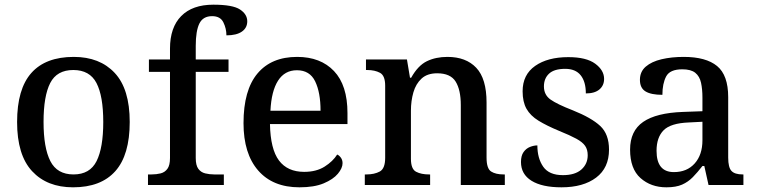

<svg xmlns="http://www.w3.org/2000/svg" viewBox="-20 -790 3235 820"><path d="M292 10Q181 10 117 -59Q53 -128 53 -269Q53 -410 114 -478.5Q175 -547 295 -547Q406 -547 470 -478.5Q534 -410 534 -269Q534 -128 472.5 -59Q411 10 292 10ZM294 -45Q364 -45 392.5 -102Q421 -159 421 -269Q421 -380 392 -435.5Q363 -491 293 -491Q223 -491 194.5 -435.5Q166 -380 166 -269Q166 -159 195 -102Q224 -45 294 -45Z M612 0V-45H627Q648 -45 666 -49.5Q684 -54 695 -69Q706 -84 706 -115V-483H616V-536H706V-582Q706 -673 754 -721.5Q802 -770 891 -770Q974 -770 1005 -749.5Q1036 -729 1036 -699Q1036 -671 1013 -655Q990 -639 947 -639Q947 -668 934 -694.5Q921 -721 886 -721Q847 -721 831.5 -689.5Q816 -658 816 -594V-536H956V-483H816V-115Q816 -84 827 -69Q838 -54 856.5 -49.5Q875 -45 895 -45H936V0Z M1259 10Q1145 10 1082.5 -62Q1020 -134 1020 -264Q1020 -405 1079.5 -476Q1139 -547 1249 -547Q1349 -547 1406.5 -486.5Q1464 -426 1464 -307V-260H1133Q1135 -153 1171.5 -104.5Q1208 -56 1279 -56Q1331 -56 1366.5 -78.5Q1402 -101 1420 -130Q1428 -127 1435.5 -117Q1443 -107 1443 -93Q1443 -72 1423 -48Q1403 -24 1362.5 -7Q1322 10 1259 10ZM1349 -317Q1349 -395 1326 -442.5Q1303 -490 1248 -490Q1196 -490 1167.5 -445.5Q1139 -401 1135 -317Z M1538 0V-45H1545Q1579 -45 1602 -57.5Q1625 -70 1625 -116V-424Q1625 -467 1603 -479Q1581 -491 1548 -491H1543V-536H1718L1731 -458H1736Q1765 -510 1803 -528.5Q1841 -547 1891 -547Q1970 -547 2014 -500.5Q2058 -454 2058 -352V-117Q2058 -70 2077.5 -57.5Q2097 -45 2131 -45H2136V0H1948V-341Q1948 -406 1926 -441.5Q1904 -477 1847 -477Q1805 -477 1780.5 -454.5Q1756 -432 1745.5 -395.5Q1735 -359 1735 -317V-112Q1735 -68 1757 -56.5Q1779 -45 1812 -45H1817V0Z M2378 10Q2295 10 2250 -18Q2205 -46 2205 -98Q2205 -125 2216 -140.5Q2227 -156 2243.5 -162.5Q2260 -169 2275 -169Q2275 -114 2300 -78Q2325 -42 2384 -42Q2436 -42 2463 -66Q2490 -90 2490 -127Q2490 -151 2479 -167Q2468 -183 2441.5 -197.5Q2415 -212 2368 -231Q2315 -253 2280 -274.5Q2245 -296 2228.5 -325.5Q2212 -355 2212 -400Q2212 -471 2265.5 -508.5Q2319 -546 2407 -546Q2484 -546 2522 -518Q2560 -490 2560 -453Q2560 -425 2540 -408Q2520 -391 2482 -391Q2482 -441 2460 -468.5Q2438 -496 2394 -496Q2347 -496 2325 -475.5Q2303 -455 2303 -421Q2303 -385 2331 -365Q2359 -345 2426 -319Q2506 -287 2543.5 -252Q2581 -217 2581 -151Q2581 -73 2526 -31.5Q2471 10 2378 10Z M2826 10Q2760 10 2715.5 -29.5Q2671 -69 2671 -151Q2671 -231 2727 -269.5Q2783 -308 2897 -312L2980 -315V-373Q2980 -409 2974 -436.5Q2968 -464 2949.5 -479Q2931 -494 2894 -494Q2841 -494 2825 -463.5Q2809 -433 2809 -385Q2761 -385 2737 -399.5Q2713 -414 2713 -449Q2713 -484 2738 -505.5Q2763 -527 2805.5 -537Q2848 -547 2900 -547Q2995 -547 3042.5 -508Q3090 -469 3090 -375V-117Q3090 -75 3104 -60Q3118 -45 3152 -45H3155V0H3006L2988 -81H2980Q2959 -54 2939 -33.5Q2919 -13 2893 -1.5Q2867 10 2826 10ZM2858 -55Q2914 -55 2947 -92Q2980 -129 2980 -191V-270L2922 -267Q2844 -264 2814 -233.5Q2784 -203 2784 -146Q2784 -55 2858 -55Z"/></svg>

Font: Noto Serif Sinhala Medium
Style: Regular
Weight: 500
Designer: Jelle Bosma - Monotype Design Team
Foundry: Monotype Imaging Inc.
Version: Version 2.007; ttfautohint (v1.8.4.7-5d5b)